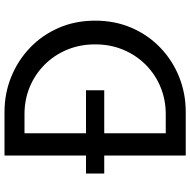

<svg xmlns="http://www.w3.org/2000/svg" viewBox="-16 -850 865 874"><g transform="rotate(-90 417.0 -412.5)"><path d="M146.5 0H344.5Q429.5 0 504.8 -30.2Q580 -60.5 637.5 -115.8Q695 -171 727.8 -246.5Q760.5 -322 760.5 -412.5Q760.5 -502.5 727.8 -578Q695 -653.5 637.2 -708.8Q579.5 -764 504.5 -794.5Q429.5 -825 344.5 -825H146.5V-454H64.5V-371H146.5ZM248 -91V-371H443.5V-454H248V-734H334.5Q401 -734 458.8 -710Q516.5 -686 560.2 -642.2Q604 -598.5 628.2 -540Q652.5 -481.5 652.5 -412.5Q652.5 -343 628 -284.5Q603.5 -226 560 -182.5Q516.5 -139 458.8 -115Q401 -91 334.5 -91Z"/></g></svg>

Font: Spartan Medium
Style: Regular
Weight: 500
Designer: Matt Bailey, Mirko Velimirovic
Foundry: Matt Bailey
Version: Version 1.003; ttfautohint (v1.8.3)